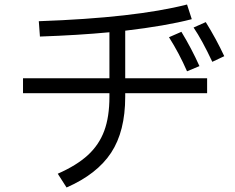

<svg xmlns="http://www.w3.org/2000/svg" viewBox="-20 -794 1040 851"><path d="M535 -447H898V-381H535V-365Q535 -212 472.5 -117Q410 -22 275 37L236 -24Q320 -61 369.5 -106.5Q419 -152 442 -214Q465 -276 465 -365V-381H82V-447H465V-651Q328 -638 157 -632L152 -700Q578 -715 809 -774L830 -709Q714 -679 535 -658ZM892 -696Q938 -622 974 -545L921 -520Q876 -616 838 -672ZM809 -478Q774 -558 729 -629L784 -653Q829 -579 864 -501Z"/></svg>

Font: IBM Plex Sans JP
Style: Regular
Weight: 400
Designer: Mike Abbink; Paul van der Laan; Pieter van Rosmalen; Wujin Sim; Yejin Wi; Jinhee Kim; Boomi Park; Yona Kim; Kichan Ma
Foundry: Sandoll Inc.
Version: Version 1.001